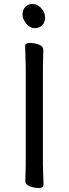

<svg xmlns="http://www.w3.org/2000/svg" viewBox="-20 -926 344 962"><path d="M198 0Q198 16 175 16Q152 16 129.5 7.5Q107 -1 107 -18L109 -107V-589L106 -695Q106 -711 129 -711Q152 -711 174.5 -702.5Q197 -694 197 -677L195 -588V-106ZM192 -800Q178 -785 154 -785Q130 -785 111.5 -807.5Q93 -830 93 -853Q93 -876 106.5 -891Q120 -906 144 -906Q168 -906 187 -884.5Q206 -863 206 -839Q206 -815 192 -800Z"/></svg>

Font: LXGW WenKai TC
Style: Bold
Weight: 700
Designer: LXGW / Fontworks Inc.
Foundry: LXGW / Fontworks Inc.
Version: Version 1.330;April 28, 2024